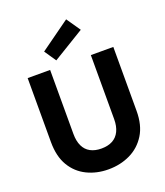

<svg xmlns="http://www.w3.org/2000/svg" viewBox="-172 -1079 1036 1205"><g transform="rotate(-20 346.5 -476.0)"><path d="M343 12Q265 12 200.5 -19.5Q136 -51 98.5 -114Q61 -177 61 -273V-700H211V-272Q211 -225 226.5 -192Q242 -159 272.5 -142.5Q303 -126 346 -126Q390 -126 420.5 -142.5Q451 -159 467 -192Q483 -225 483 -272V-700H633V-273Q633 -177 593.5 -114Q554 -51 488.5 -19.5Q423 12 343 12ZM268 -743 215 -821 414 -964 478 -871Z"/></g></svg>

Font: DM Sans 9pt Black
Style: Regular
Weight: 900
Version: Version 4.004;gftools[0.9.30]